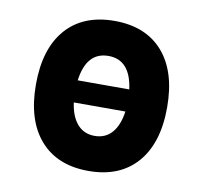

<svg xmlns="http://www.w3.org/2000/svg" viewBox="-65 -597 717 677"><g transform="rotate(10 293.0 -258.5)"><path d="M293 9.8Q181.2 9.8 119.6 -60.5Q58.1 -130.9 58.1 -258.8Q58.1 -387.2 119.6 -457.3Q181.2 -527.3 293 -527.3Q404.8 -527.3 466.3 -457.3Q527.8 -387.2 527.8 -258.8Q527.8 -130.9 466.3 -60.5Q404.8 9.8 293 9.8ZM293 -401.9Q214.4 -401.9 200.7 -298.3H385.3Q371.6 -401.9 293 -401.9ZM293 -115.7Q331.5 -115.7 355 -142.6Q378.4 -169.4 385.3 -219.2H200.7Q207.5 -169.4 231.2 -142.6Q254.9 -115.7 293 -115.7Z"/></g></svg>

Font: Caskaydia Cove
Style: Bold
Weight: 700
Monospace: yes
Designer: Aaron Bell
Foundry: Saja Typeworks
Version: Version 4.300; ttfautohint (v1.8.3)